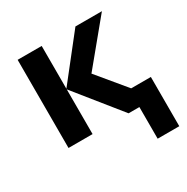

<svg xmlns="http://www.w3.org/2000/svg" viewBox="-168 -690 1002 1030"><g transform="rotate(-30 332.5 -175.0)"><path d="M78 -546H227V-281L436 -546H600L384 -284L529 -109H651V196H517V0H450L227 -277V0H78Z"/></g></svg>

Font: BC Sans
Style: Bold
Weight: 700
Designer: Monotype Design Team
Province of B.C.
Foundry: Monotype Imaging Inc.
Version: Version 2.000;GOOG;noto-source:20170915:90ef993387c0